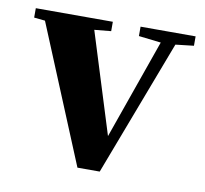

<svg xmlns="http://www.w3.org/2000/svg" viewBox="-58 -498 611 572"><g transform="rotate(10 247.5 -212.0)"><path d="M210.9 11.2 39.6 -403.3 6.3 -406.7V-435.1H239.3V-406.7L189 -401.9L284.2 -97.2L390.6 -398.9L323.2 -406.7V-435.1H489.7V-406.7L434.6 -400.4L278.3 11.2Z"/></g></svg>

Font: Elstob
Style: Bold
Weight: 700
Designer: Peter S. Baker
Version: Version 1.015